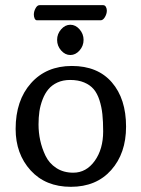

<svg xmlns="http://www.w3.org/2000/svg" viewBox="-20 -700 540 737"><path d="M40 -205.1Q40 -314.5 98.9 -380.6Q157.7 -446.8 255.9 -446.8Q355 -446.8 409.4 -383.8Q463.9 -320.8 463.9 -213.9Q463.9 -111.3 406.7 -47.1Q349.6 17.1 252 17.1Q154.8 17.1 97.4 -46.1Q40 -109.4 40 -205.1ZM249 -393.1Q221.7 -393.1 200.4 -383.3Q179.2 -373.5 165.8 -357.4Q152.3 -341.3 143.6 -318.6Q134.8 -295.9 131.3 -272.5Q127.9 -249 127.9 -222.2Q127.9 -191.4 134.3 -161.6Q140.6 -131.8 154.5 -102.5Q168.5 -73.2 196 -55.2Q223.6 -37.1 261.2 -37.1Q311 -37.1 343.5 -82.3Q376 -127.4 376 -195.8Q376 -233.4 373 -261.5Q370.1 -289.6 361.8 -315.4Q353.5 -341.3 339.6 -357.7Q325.7 -374 303 -383.5Q280.3 -393.1 249 -393.1ZM366.2 -622.1H122.1Q116.2 -622.1 113 -628.9Q109.9 -635.7 109.9 -644Q109.9 -656.2 116.5 -668.2Q123 -680.2 131.8 -680.2H376Q382.8 -680.2 386.5 -673.6Q390.1 -667 390.1 -659.2Q390.1 -647 382.8 -634.5Q375.5 -622.1 366.2 -622.1ZM214.6 -506.3Q199.2 -523.9 199.2 -546.9Q199.2 -569.8 214.6 -587.4Q230 -605 250 -605Q270 -605 285.4 -587.4Q300.8 -569.8 300.8 -546.9Q300.8 -523.9 285.4 -506.3Q270 -488.8 250 -488.8Q230 -488.8 214.6 -506.3Z"/></svg>

Font: Linear Smooth Low Contrast
Style: Regular
Weight: 500
Designer: Philipp H. Poll, Flanker
Foundry: Philipp H. Poll, reworked by Flanker
Version: Version 1.010 | FøM Fix